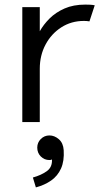

<svg xmlns="http://www.w3.org/2000/svg" viewBox="-20 -527 432 835"><path d="M369 -434Q363 -435 357.5 -435.5Q352 -436 345 -436Q290 -436 246.5 -408Q203 -380 178 -333Q153 -286 153 -228V4H77V-496H153V-391Q169 -420 195.5 -446.5Q222 -473 260.5 -490Q299 -507 351 -507Q362 -507 372 -506.5Q382 -506 392 -504ZM195 169Q173 169 157.5 153.5Q142 138 142 115Q142 93 157.5 77.5Q173 62 195 62Q217 62 236 78.5Q255 95 257 126Q260 173 245.5 205.5Q231 238 202.5 258Q174 278 136 288L123 245Q159 235 183.5 217.5Q208 200 206 166Q204 168 200.5 168.5Q197 169 195 169Z"/></svg>

Font: Nata Sans
Style: Regular
Weight: 400
Designer: Daniel Uzquiano Cruz
Version: Version 1.001